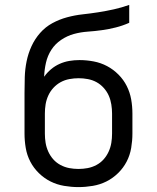

<svg xmlns="http://www.w3.org/2000/svg" viewBox="-20 -755 640 783"><path d="M300 8Q271 8 241.5 3Q212 -2 186 -15Q160 -28 138.5 -49Q117 -70 103.5 -96Q90 -122 85 -151.5Q80 -181 80 -210V-376Q80 -408 81 -440.5Q82 -473 88.5 -505Q95 -537 108.5 -566.5Q122 -596 143.5 -620.5Q165 -645 193.5 -660.5Q222 -676 253.5 -684.5Q285 -693 317 -696.5Q349 -700 381 -705Q413 -710 444.5 -717Q476 -724 507 -735V-662Q480 -650 452 -643Q424 -636 395.5 -632Q367 -628 338 -626Q309 -624 281.5 -616.5Q254 -609 229.5 -592.5Q205 -576 189.5 -552Q174 -528 167.5 -499.5Q161 -471 160 -442Q172 -459 188 -472.5Q204 -486 223 -494.5Q242 -503 262.5 -506.5Q283 -510 304 -510Q333 -510 362 -504.5Q391 -499 416.5 -485.5Q442 -472 463 -451Q484 -430 497 -404Q510 -378 515 -349.5Q520 -321 520 -292V-210Q520 -181 515 -151.5Q510 -122 496.5 -96Q483 -70 461.5 -49Q440 -28 414 -15Q388 -2 358.5 3Q329 8 300 8ZM300 -66Q319 -66 337.5 -69.5Q356 -73 373 -82Q390 -91 402.5 -105Q415 -119 423 -136.5Q431 -154 434 -172.5Q437 -191 437 -210V-292Q437 -310 434 -329Q431 -348 423.5 -365Q416 -382 403 -396.5Q390 -411 373.5 -420Q357 -429 338 -432.5Q319 -436 301 -436Q282 -436 263 -432.5Q244 -429 227.5 -420Q211 -411 198 -397Q185 -383 177 -365.5Q169 -348 166 -329.5Q163 -311 163 -292V-210Q163 -191 166 -172.5Q169 -154 177 -136.5Q185 -119 197.5 -105Q210 -91 227 -82Q244 -73 262.5 -69.5Q281 -66 300 -66Z"/></svg>

Font: Nova Nerd Font
Style: Regular
Weight: 400
Designer: Belleve Invis
Foundry: Belleve Invis
Version: Version 24.1.4; ttfautohint (v1.8.4);Nerd Fonts 3.1.1